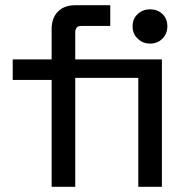

<svg xmlns="http://www.w3.org/2000/svg" viewBox="-20 -720 717 740"><path d="M559 -552Q530 -552 511 -571Q491 -589 491 -619Q491 -648 511 -666Q530 -684 559 -684Q587 -684 606 -666Q625 -648 625 -619Q625 -590 606 -571Q587 -552 559 -552ZM513 -420H270V0H179V-412H29V-491H179V-608Q179 -650 203 -675Q227 -700 272 -700H405V-620H295Q280 -620 276 -614Q270 -606 270 -596V-491H513H525H604V0H513Z"/></svg>

Font: Rilu
Style: Bold
Weight: 500
Designer: Alí Sinisterra
Foundry: Alí Sinisterra
Version: ""